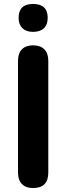

<svg xmlns="http://www.w3.org/2000/svg" viewBox="-20 -942 335 970"><path d="M147 8Q111 8 91 -12Q71 -32 71 -70V-635Q71 -673 91 -693Q111 -713 147 -713Q184 -713 204 -693Q224 -673 224 -635V-70Q224 8 147 8ZM147 -781Q112 -781 93 -800Q74 -819 74 -852Q74 -922 147 -922Q221 -922 221 -852Q221 -818 202 -799.5Q183 -781 147 -781Z"/></svg>

Font: Chiron GoRound TC
Style: Bold
Weight: 700
Designer: Ryoko NISHIZUKA 西塚涼子 (kana, bopomofo & ideographs); Paul D. Hunt (Latin, Greek & Cyrillic); Sandoll Communications 산돌커뮤니
Foundry: Adobe
Version: Version 1.000;hotconv 1.1.1;makeotfexe 2.6.0